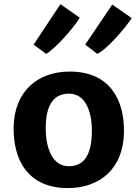

<svg xmlns="http://www.w3.org/2000/svg" viewBox="-20 -916 676 943"><path d="M207 -651.4C252.4 -677.7 340.8 -778.3 372.1 -828.6L276.9 -895.5L145 -696.8ZM458 -651.4C504.9 -672.9 595.7 -778.8 627 -827.1L531.2 -893.6L398.4 -696.8ZM46.9 -290C44.9 -131.3 116.7 7.8 313 7.8C470.7 7.8 586.4 -87.9 588.9 -266.6C591.3 -425.3 519.5 -564.5 323.2 -564.5C165 -564.5 49.8 -468.8 46.9 -290ZM316.4 -99.6C236.8 -100.6 204.6 -189 204.6 -286.1C204.6 -394 239.3 -456.5 319.8 -456.1C399.9 -455.1 431.2 -368.7 431.2 -273.9C431.2 -162.1 397 -98.6 316.4 -99.6Z"/></svg>

Font: Merriweather Sans
Style: Bold
Weight: 700
Designer: Eben Sorkin ( eben@eyebytes.com )
Foundry: Eben Sorkin
Version: Version 1.003